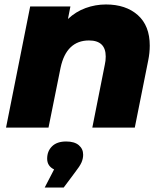

<svg xmlns="http://www.w3.org/2000/svg" viewBox="-20 -571 736 859"><path d="M650 -367Q650 -334 643 -300L583 0H393L449 -282Q453 -299 453 -318Q453 -390 378 -390Q328 -390 296 -359.5Q264 -329 251 -268L197 0H7L115 -542H295L284 -486Q319 -519 363 -535Q407 -551 454 -551Q543 -551 596.5 -503.5Q650 -456 650 -367ZM352 121Q352 139 344.5 156Q337 173 315 201L265 268H180L222 187Q191 172 191 139Q191 105 213 83.5Q235 62 276 62Q313 62 332.5 78.5Q352 95 352 121Z"/></svg>

Font: Idrija
Style: Italic
Weight: 800
Italic angle: -11.3°
Designer: Julieta Ulanovsky
Foundry: Julieta Ulanovsky
Version: Version 7.200